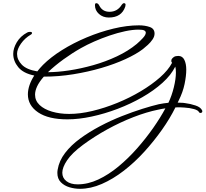

<svg xmlns="http://www.w3.org/2000/svg" viewBox="-20 -688 1290 1205"><path d="M481 497Q449 497 416.5 487.5Q384 478 362 456Q340 434 340 397Q340 392 340.5 386.5Q341 381 342 376Q351 321 388.5 272Q426 223 483.5 181Q541 139 608.5 103.5Q676 68 744.5 41Q813 14 873.5 -5Q934 -24 977 -34Q1007 -40 1037 -43Q1058 -87 1071 -140Q1084 -193 1084 -233Q1084 -257 1080 -270Q1054 -217 999.5 -168Q945 -119 872.5 -77.5Q800 -36 718.5 -5Q637 26 555.5 43.5Q474 61 403 61Q284 61 219.5 17.5Q155 -26 155 -96Q155 -123 165 -153Q175 -183 195 -214Q126 -228 94.5 -266.5Q63 -305 63 -350Q63 -385 85.5 -423Q108 -461 151 -484Q158 -488 168 -488Q181 -488 181 -481Q181 -480 180 -477Q179 -474 174 -471Q136 -449 111.5 -414Q87 -379 87 -350Q87 -313 117 -282Q147 -251 214 -240Q222 -250 231 -260.5Q240 -271 250 -281Q298 -329 369 -373.5Q440 -418 523.5 -453Q607 -488 692 -508.5Q777 -529 852 -529Q890 -529 920 -518.5Q950 -508 950 -477Q950 -459 937.5 -440.5Q925 -422 908 -406.5Q891 -391 877 -380Q835 -348 767.5 -317Q700 -286 616.5 -261.5Q533 -237 440.5 -222Q348 -207 255 -207Q226 -174 213 -146Q200 -118 200 -94Q200 -56 228.5 -29Q257 -2 306 12.5Q355 27 414 27Q482 27 559.5 8.5Q637 -10 715.5 -42Q794 -74 863.5 -115.5Q933 -157 984.5 -202.5Q1036 -248 1060 -294Q1055 -298 1055 -306Q1055 -310 1057 -316Q1062 -324 1071.5 -330.5Q1081 -337 1099 -337Q1125 -337 1137 -312.5Q1149 -288 1149 -251Q1149 -212 1138.5 -161Q1128 -110 1101 -56L1095 -44Q1106 -43 1117.5 -43Q1129 -43 1141 -41Q1174 -37 1207 -26Q1240 -15 1249 6Q1250 7 1250 10Q1250 16 1244 20Q1242 21 1238 21Q1232 21 1229 16Q1224 4 1197.5 -3.5Q1171 -11 1137 -13Q1123 -14 1109 -14.5Q1095 -15 1081 -14Q1047 55 996.5 126.5Q946 198 885.5 264.5Q825 331 757 383.5Q689 436 619 466.5Q549 497 481 497ZM281 -235Q340 -235 413.5 -246Q487 -257 565 -279Q643 -301 714 -334.5Q785 -368 838 -412Q858 -429 876.5 -449Q895 -469 895 -483Q895 -491 886 -496.5Q877 -502 849 -502Q812 -502 765 -492Q718 -482 668 -465Q618 -448 571.5 -427.5Q525 -407 488 -386Q433 -355 378.5 -315.5Q324 -276 281 -235ZM467 469Q532 469 597 438.5Q662 408 724 356.5Q786 305 841 242.5Q896 180 941.5 115Q987 50 1018 -8Q1007 -7 996 -4.5Q985 -2 974 0Q900 15 817.5 47Q735 79 654 123.5Q573 168 501 221Q431 273 401 318Q371 363 371 396Q371 429 397 449Q423 469 467 469ZM663 -578Q626 -578 601 -600.5Q576 -623 576 -655Q576 -668 584 -668Q596 -668 603 -653Q623 -614 667 -614Q717 -614 744 -658Q751 -668 758 -668Q768 -668 768 -658Q768 -654 766 -646Q743 -578 663 -578Z"/></svg>

Font: WindSong Medium
Style: Regular
Weight: 500
Designer: Robert E. Leuschke
Foundry: Robert E. Leuschke
Version: Version 1.010; ttfautohint (v1.8.3)